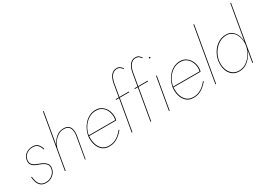

<svg xmlns="http://www.w3.org/2000/svg" viewBox="-7 -1581 3290 2383"><g transform="rotate(-30 1637.5 -389.0)"><path d="M54 -147 44 -144Q47 -107 58.5 -71.5Q70 -36 97.5 -13Q125 10 174 10Q231 10 274 -26Q317 -62 324 -117Q329 -152 314 -175.5Q299 -199 272.5 -214.5Q246 -230 216 -240Q185 -251 159.5 -264Q134 -277 120.5 -299.5Q107 -322 113 -359Q121 -406 159.5 -432.5Q198 -459 245 -458Q295 -458 318.5 -430.5Q342 -403 351 -365L361 -368Q351 -409 325.5 -438.5Q300 -468 246 -468Q194 -468 152.5 -439Q111 -410 103 -359Q97 -319 110.5 -295Q124 -271 150.5 -256.5Q177 -242 210 -231Q240 -221 265.5 -206.5Q291 -192 305 -170.5Q319 -149 314 -117Q307 -66 267 -33Q227 0 174 0Q129 0 103.5 -22Q78 -44 67.5 -78Q57 -112 54 -147Z M787 -320 732 0H741L797 -320Q802 -360 795 -394Q788 -428 763.5 -449Q739 -470 693 -470Q629 -470 582 -428Q535 -386 512 -327L590 -780H580L445 0H455L505 -290Q517 -333 543.5 -372Q570 -411 608.5 -436Q647 -461 693 -460Q736 -460 758 -440Q780 -420 786 -388Q792 -356 787 -320Z M924 -238Q934 -299 967 -349.5Q1000 -400 1048 -430Q1096 -460 1153 -459Q1210 -459 1247.5 -425.5Q1285 -392 1299.5 -341.5Q1314 -291 1303 -238ZM923 -228H1311Q1313 -234 1314.5 -241Q1316 -248 1317 -254Q1324 -309 1305.5 -358Q1287 -407 1247.5 -438.5Q1208 -470 1153 -470Q1103 -470 1060.5 -448Q1018 -426 986 -389Q954 -352 935 -308Q928 -290 922 -271Q916 -252 913 -232Q906 -172 921.5 -116.5Q937 -61 975.5 -25.5Q1014 10 1075 10Q1129 10 1168 -8Q1207 -26 1235.5 -52.5Q1264 -79 1287 -106L1279 -112Q1257 -85 1229 -59Q1201 -33 1163.5 -16.5Q1126 0 1076 0Q1019 -1 983 -34Q947 -67 932.5 -119.5Q918 -172 923 -228Z M1710 -733 1717 -740Q1705 -757 1688 -772Q1671 -787 1642 -788Q1602 -789 1576 -768Q1550 -747 1535 -715Q1520 -683 1514 -650L1481 -460H1438L1436 -450H1480L1402 0H1412L1490 -450H1626L1627 -460H1491L1524 -650Q1530 -678 1543 -708Q1556 -738 1580.5 -758.5Q1605 -779 1642 -778Q1667 -777 1683 -763Q1699 -749 1710 -733Z M1979 -733 1986 -740Q1974 -757 1957 -772Q1940 -787 1911 -788Q1871 -789 1845 -768Q1819 -747 1804 -715Q1789 -683 1783 -650L1750 -460H1707L1705 -450H1749L1671 0H1681L1759 -450H1895L1896 -460H1760L1793 -650Q1799 -678 1812 -708Q1825 -738 1849.5 -758.5Q1874 -779 1911 -778Q1936 -777 1952 -763Q1968 -749 1979 -733Z M2050 -695Q2050 -685 2060 -685Q2070 -685 2070 -695Q2070 -705 2060 -705Q2050 -705 2050 -695ZM2016 -460 1936 0H1946L2026 -460Z M2133 -238Q2143 -299 2176 -349.5Q2209 -400 2257 -430Q2305 -460 2362 -459Q2419 -459 2456.5 -425.5Q2494 -392 2508.5 -341.5Q2523 -291 2512 -238ZM2132 -228H2520Q2522 -234 2523.5 -241Q2525 -248 2526 -254Q2533 -309 2514.5 -358Q2496 -407 2456.5 -438.5Q2417 -470 2362 -470Q2312 -470 2269.5 -448Q2227 -426 2195 -389Q2163 -352 2144 -308Q2137 -290 2131 -271Q2125 -252 2122 -232Q2115 -172 2130.5 -116.5Q2146 -61 2184.5 -25.5Q2223 10 2284 10Q2338 10 2377 -8Q2416 -26 2444.5 -52.5Q2473 -79 2496 -106L2488 -112Q2466 -85 2438 -59Q2410 -33 2372.5 -16.5Q2335 0 2285 0Q2228 -1 2192 -34Q2156 -67 2141.5 -119.5Q2127 -172 2132 -228Z M2736 -780 2601 0H2611L2746 -780Z M2777 -230Q2769 -168 2784.5 -113Q2800 -58 2840 -24Q2880 10 2943 10Q2995 10 3037.5 -15.5Q3080 -41 3111.5 -82Q3143 -123 3160 -170L3131 0H3141L3275 -780H3265L3179 -280Q3178 -327 3161 -370Q3144 -413 3110.5 -441Q3077 -469 3024 -470Q2961 -471 2908.5 -438.5Q2856 -406 2821.5 -351Q2787 -296 2777 -230ZM2787 -230Q2797 -293 2830.5 -345.5Q2864 -398 2914.5 -429.5Q2965 -461 3026 -460Q3067 -459 3096.5 -439Q3126 -419 3144 -387Q3162 -355 3169 -317Q3176 -279 3172 -241L3167 -212Q3155 -160 3123.5 -111.5Q3092 -63 3046.5 -32Q3001 -1 2947 0Q2886 0 2848 -32.5Q2810 -65 2794.5 -118Q2779 -171 2787 -230Z"/></g></svg>

Font: Jost* 200 Hairline Italic
Style: Italic
Weight: 100
Italic angle: -10°
Version: Version 3.200; ttfautohint (v0.97) -l 8 -r 50 -G 200 -x 14 -